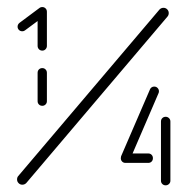

<svg xmlns="http://www.w3.org/2000/svg" viewBox="-20 -539 540 558"><path d="M103 -231.5Q97 -231.5 93.1 -235.4Q89.3 -239.3 89.3 -244.8V-327.4Q89.3 -333.3 93.1 -337.2Q97 -341.1 103 -341.1Q108.5 -341.1 112.4 -337.2Q116.3 -333.3 116.3 -327.4V-244.8Q116.3 -239.3 112.4 -235.4Q108.5 -231.5 103 -231.5ZM103 -518.5Q108.5 -518.5 112.4 -514.6Q116.3 -510.7 116.3 -504.8Q116.3 -498.1 110.7 -493.7L52.6 -450.7Q49.6 -448.1 44.8 -448.1Q38.9 -448.1 35 -452Q31.1 -455.9 31.1 -461.5Q31.1 -468.1 36.7 -472.6L94.8 -515.9Q97.8 -518.5 103 -518.5ZM103 -391.9Q97 -391.9 93.1 -395.9Q89.3 -400 89.3 -405.6V-504.8Q89.3 -510.4 93.1 -514.4Q97 -518.5 103 -518.5Q108.5 -518.5 112.4 -514.4Q116.3 -510.4 116.3 -504.8V-405.6Q116.3 -400 112.4 -395.9Q108.5 -391.9 103 -391.9ZM455.2 -516.3Q461.5 -516.3 465.9 -511.9Q470.4 -507.4 470.4 -501.1Q470.4 -495.2 467 -491.1L56.3 -7Q51.5 -2.2 44.8 -2.2Q38.5 -2.2 34.1 -6.7Q29.6 -11.1 29.6 -17.4Q29.6 -23.7 33 -27.4L443.7 -511.5Q448.5 -516.3 455.2 -516.3ZM424.4 -79.3Q424.4 -73.3 420.6 -69.4Q416.7 -65.6 411.1 -65.6H345.2V-93H411.1Q416.7 -93 420.6 -89.1Q424.4 -85.2 424.4 -79.3ZM461.5 -199.6Q467 -199.6 471.1 -195.7Q475.2 -191.9 475.2 -185.9V-13.7Q475.2 -8.1 471.1 -4.3Q467 -0.4 461.5 -0.4Q455.6 -0.4 451.7 -4.3Q447.8 -8.1 447.8 -13.7V-185.9Q447.8 -191.9 451.7 -195.7Q455.6 -199.6 461.5 -199.6ZM344.4 -65.6Q338.9 -65.6 335 -69.4Q331.1 -73.3 331.1 -79.3Q331.1 -81.1 331.9 -84.8L415.9 -279.3Q417.4 -283 420.7 -285.2Q424.1 -287.4 428.1 -287.4Q434.1 -287.4 438 -283.3Q441.9 -279.3 441.9 -273.7Q441.9 -270.4 440.7 -268.1L357 -73.7Q353.3 -65.6 344.4 -65.6Z"/></svg>

Font: 26F Galaxy Hebrew Ultra Light
Style: Regular
Weight: 200
Designer: C₂₉H₂₅N₃O₅
Version: Version 1.000